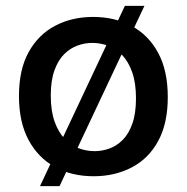

<svg xmlns="http://www.w3.org/2000/svg" viewBox="-20 -591 640 658"><path d="M117 47 408 -571H475L184 47ZM301 13Q225 13 167.5 -19Q110 -51 77.5 -112Q45 -173 45 -262Q45 -353 78.5 -413Q112 -473 169.5 -503Q227 -533 299 -533Q373 -533 431 -502Q489 -471 522 -410Q555 -349 555 -258Q555 -168 522 -107.5Q489 -47 431 -17Q373 13 301 13ZM304 -73Q330 -73 355 -82Q380 -91 400.5 -111.5Q421 -132 433.5 -167Q446 -202 446 -254Q446 -307 433 -343.5Q420 -380 398.5 -402.5Q377 -425 350 -434.5Q323 -444 296 -444Q271 -444 246 -435Q221 -426 200.5 -406Q180 -386 167 -351Q154 -316 154 -264Q154 -211 167 -174.5Q180 -138 201.5 -115.5Q223 -93 249.5 -83Q276 -73 304 -73Z"/></svg>

Font: Bricolage Grotesque 48pt Condensed ExtraBold Medium
Style: Regular
Weight: 500
Version: Version 1.000;gftools[0.9.30]